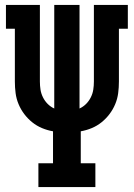

<svg xmlns="http://www.w3.org/2000/svg" viewBox="-20 -755 540 775"><path d="M135 0V-96H194V-225Q171 -229 149.5 -238Q128 -247 110 -261.5Q92 -276 78 -294.5Q64 -313 55 -334.5Q46 -356 43 -379Q40 -402 40 -426V-639H4V-735H141V-426Q141 -409 143.5 -393Q146 -377 153.5 -362Q161 -347 172.5 -335.5Q184 -324 199 -317V-735H301V-317Q316 -324 327.5 -335.5Q339 -347 346.5 -362Q354 -377 356.5 -393Q359 -409 359 -426V-735H496V-639H460V-426Q460 -402 457 -379Q454 -356 445 -334.5Q436 -313 422 -294.5Q408 -276 390 -261.5Q372 -247 350.5 -238Q329 -229 306 -225V-96H365V0Z"/></svg>

Font: Iosevka Slab
Style: Bold
Weight: 700
Monospace: yes
Designer: Belleve Invis
Foundry: Belleve Invis
Version: Version 11.1.1; ttfautohint (v1.8.3)